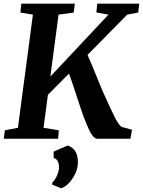

<svg xmlns="http://www.w3.org/2000/svg" viewBox="-24 -763 786 1056"><path d="M-3.5 0 3 -46.5 74.5 -60 157 -682.5 88 -694 93.5 -743H387.5L381.5 -694L298 -682.5L253 -342L572.5 -682.5L506 -694.5L511 -743H742L736 -694L675.5 -682.5L457.5 -461Q467.5 -439 480.2 -408.2Q493 -377.5 506.5 -344.2Q520 -311 532.2 -281.2Q544.5 -251.5 554 -232Q571 -195 584.2 -166.2Q597.5 -137.5 608.2 -116.5Q619 -95.5 628 -82.8Q637 -70 645 -65L702 -49.5L693.5 0H510.5Q500 -1 491 -10Q482 -19 473 -35.2Q464 -51.5 454.5 -74.8Q445 -98 433.5 -127.5Q425 -151 415.5 -179.8Q406 -208.5 395.8 -240Q385.5 -271.5 375.2 -302Q365 -332.5 355.5 -358.5L239.5 -241.5L215.5 -60L299.5 -46.5L295.5 0ZM262.5 252 263.5 241Q271 235.5 280 220.8Q289 206 295.2 187.8Q301.5 169.5 300.5 154Q300.5 137.5 293 123.2Q285.5 109 271 106.5V70.5L349 37Q380.5 50 392.5 73Q404.5 96 404.5 129.5Q404 164.5 388.5 195.2Q373 226 352 246.8Q331 267.5 312 272.5Z"/></svg>

Font: Merriweather 20pt
Style: Bold Italic
Weight: 700
Italic angle: -7.8°
Version: Version 2.101